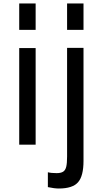

<svg xmlns="http://www.w3.org/2000/svg" viewBox="-20 -828 588 1099"><path d="M90 0ZM90 -808H184V-657H90ZM90 -553H184V0H90ZM364 -808H458V-657H364ZM254 243V158Q273 163 304 163Q328 163 341 155Q354 147 359 127Q364 107 364 68V-554H458V93Q458 180 426.5 215.5Q395 251 317 251Q291 251 254 243Z"/></svg>

Font: Biryani
Style: Regular
Weight: 400
Designer: Dan Reynolds and Mathieu Reguer
Foundry: Dan Reynolds and Mathieu Reguer
Version: Version 1.004; ttfautohint (v1.1) -l 5 -r 5 -G 72 -x 0 -D la